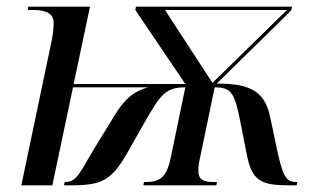

<svg xmlns="http://www.w3.org/2000/svg" viewBox="-20 -556 935 576"><path d="M135 -434 44 0H137L199 -294H424C383 -283 355 -260 327 -215L270 -122C221 -43 213 -10 176 -10H174L172 0H192C281 0 313 -12 360 -94L415 -191C462 -273 477 -294 536 -294L492 -82C479 -19 455 -10 416 -10H412L410 0H629L631 -10H622C592 -10 575 -15 575 -45C575 -53 576 -64 579 -77L624 -294C675 -294 684 -276 701 -191L720 -94C736 -13 762 0 849 0H870L872 -10H868C836 -10 827 -31 808 -122L790 -207C774 -285 724 -306 630 -305L854 -525L856 -536H388L386 -526L536 -304H201L250 -536H65L63 -526H82C120 -526 141 -514 141 -487C141 -473 139 -453 135 -434ZM617 -308 475 -526H841L618 -308Z"/></svg>

Font: Noto Serif Display
Style: Italic
Weight: 400
Italic angle: -12°
Designer: Monotype Design Team
Foundry: Monotype Imaging Inc.
Version: Version 2.009